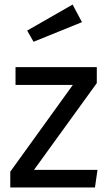

<svg xmlns="http://www.w3.org/2000/svg" viewBox="-20 -821 477 841"><path d="M48 -527H404V-457L129 -77H407L396 0H25V-69L299 -449H48ZM99 -687 298 -801 339 -724 127 -638Z"/></svg>

Font: Fira Sans Variable
Style: Regular
Weight: 400
Designer: Carrois Corporate & Edenspiekermann AG
Foundry: Carrois Corporate GbR & Edenspiekermann AG
Version: Version 4.202